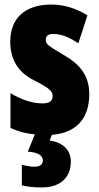

<svg xmlns="http://www.w3.org/2000/svg" viewBox="-20 -583 436 843"><path d="M291 126C291 76 256 42 198 34L208 9C312 1 372 -60 372 -170C372 -255 326 -304 259 -342C188 -384 181 -390 181 -408C181 -426 192 -434 215 -434C253 -434 291 -415 324 -393L364 -516C311 -547 262 -563 205 -563C90 -563 25 -503 25 -400C25 -322 60 -265 128 -231C205 -193 211 -179 211 -161C211 -138 196 -129 166 -129C116 -129 66 -150 26 -174V-21C61 -5 97 4 133 7L102 83C143 85 168 98 168 121C168 140 155 149 131 149C116 149 98 146 76 141V231C101 237 130 240 163 240C246 240 291 196 291 126Z"/></svg>

Font: Noto Sans Myanmar ExtraCondensed Black
Style: Regular
Weight: 900
Width: 2
Designer: Monotype Design Team
Foundry: Monotype Imaging Inc.
Version: Version 2.107